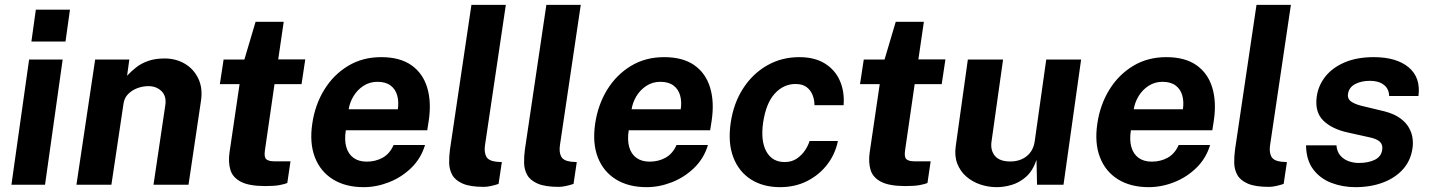

<svg xmlns="http://www.w3.org/2000/svg" viewBox="-20 -763 5908 793"><path d="M27.2 0 100.2 -517H238.8L166 0ZM109.7 -591.5 128 -723H268.9L250.6 -591.5Z M295.7 0 373 -517H514.1L504.9 -450.3Q522.5 -469.3 543.4 -485.5Q564.2 -501.6 592.5 -511.5Q620.8 -521.5 660.6 -521.5Q706.6 -521.5 743.4 -499.8Q780.2 -478.1 799.2 -438.3Q818.2 -398.6 809.8 -344.6L758.6 0H614L662.5 -326.8Q668.7 -365.3 647.4 -386.2Q626.1 -407.2 592.9 -407.2Q570 -407.2 547.4 -398.9Q524.9 -390.5 509.1 -374.4Q493.3 -358.3 490.1 -334.6L440.1 0Z M1076.3 5.5Q1009.3 5.5 975.3 -12.1Q941.2 -29.7 931.7 -61Q922.1 -92.4 928 -133.9L969.5 -415.6H888.1L903.5 -517H989.3L1035.6 -673H1151.8L1129.1 -517.7H1240.8L1225.5 -415.6H1113.8L1074.1 -141.6Q1070 -113.1 1080.2 -104.9Q1090.4 -96.8 1112.3 -96.8H1179.8L1166.6 -7.1Q1156 -2.7 1134.9 1.4Q1113.7 5.5 1076.3 5.5Z M1482 10Q1407.3 10 1355.4 -22.1Q1303.5 -54.2 1280.6 -113.2Q1257.8 -172.2 1269.8 -252.6Q1281.1 -330.2 1319.2 -392.3Q1357.4 -454.4 1417.4 -490.7Q1477.4 -527 1554.4 -527Q1631.9 -527 1679.2 -493.7Q1726.5 -460.4 1744.4 -401.2Q1762.3 -342.1 1750.8 -264.6L1744.6 -224.9H1408.3Q1402 -185.3 1410.1 -156.2Q1418.2 -127.1 1439.8 -111.2Q1461.4 -95.4 1494.8 -95.4Q1530.8 -95.4 1560.2 -111.5Q1589.5 -127.6 1605.7 -164.1H1735.5Q1719 -109 1679 -70Q1639 -30.9 1587 -10.5Q1535 10 1482 10ZM1420.1 -311.8H1623.1Q1627.8 -343.1 1620.5 -368.9Q1613.2 -394.8 1593 -409.9Q1572.9 -425.1 1538.8 -425.1Q1507 -425.1 1481.6 -408.7Q1456.2 -392.4 1440.4 -366.4Q1424.6 -340.3 1420.1 -311.8Z M1978.2 8.8Q1922 8.8 1891.2 -4.6Q1860.4 -18.1 1848.1 -40.2Q1835.7 -62.4 1835.1 -89.8Q1834.6 -117.2 1838.4 -145.1L1927.1 -743H2069.2L1983.1 -162.9Q1979 -134.6 1988.2 -116.7Q1997.3 -98.8 2029.9 -95L2052.7 -93.6L2039.2 -3.4Q2023.9 1.7 2007.9 5.2Q1992 8.8 1978.2 8.8Z M2287.7 8.8Q2231.5 8.8 2200.7 -4.6Q2169.9 -18.1 2157.6 -40.2Q2145.2 -62.4 2144.6 -89.8Q2144.1 -117.2 2147.9 -145.1L2236.6 -743H2378.7L2292.6 -162.9Q2288.5 -134.6 2297.7 -116.7Q2306.8 -98.8 2339.4 -95L2362.2 -93.6L2348.8 -3.4Q2333.4 1.7 2317.4 5.2Q2301.5 8.8 2287.7 8.8Z M2650.5 10Q2575.8 10 2523.9 -22.1Q2472 -54.2 2449.1 -113.2Q2426.2 -172.2 2438.2 -252.6Q2449.6 -330.2 2487.7 -392.3Q2525.9 -454.4 2585.9 -490.7Q2645.9 -527 2722.9 -527Q2800.4 -527 2847.7 -493.7Q2895 -460.4 2912.9 -401.2Q2930.8 -342.1 2919.3 -264.6L2913.1 -224.9H2576.8Q2570.5 -185.3 2578.6 -156.2Q2586.7 -127.1 2608.3 -111.2Q2629.9 -95.4 2663.2 -95.4Q2699.3 -95.4 2728.7 -111.5Q2758 -127.6 2774.2 -164.1H2904Q2887.5 -109 2847.5 -70Q2807.5 -30.9 2755.5 -10.5Q2703.5 10 2650.5 10ZM2588.6 -311.8H2791.6Q2796.3 -343.1 2789 -368.9Q2781.7 -394.8 2761.5 -409.9Q2741.4 -425.1 2707.3 -425.1Q2675.5 -425.1 2650.1 -408.7Q2624.8 -392.4 2608.9 -366.4Q2593.1 -340.3 2588.6 -311.8Z M3201.8 10Q3131.7 10 3081.5 -22Q3031.3 -54 3008.5 -113.8Q2985.8 -173.6 2998 -256.3Q3009.8 -336.6 3049.1 -397.5Q3088.3 -458.5 3148.2 -492.7Q3208 -527 3281.1 -527Q3344.8 -527 3387.1 -500.6Q3429.4 -474.2 3449 -429.2Q3468.6 -384.2 3464.2 -328.5H3343.9Q3344.1 -349.1 3336.6 -369.3Q3329.1 -389.5 3312 -402.8Q3294.8 -416.1 3265.8 -416.1Q3216.7 -416.1 3180.4 -376.9Q3144.1 -337.7 3132 -257.7Q3121 -181.8 3144.9 -137.8Q3168.9 -93.7 3221 -93.7Q3249.8 -93.7 3270.9 -108Q3292.1 -122.4 3305.3 -142.6Q3318.6 -162.8 3323.5 -180.6H3440.7Q3430 -127.2 3396.9 -83.9Q3363.8 -40.6 3313.8 -15.3Q3263.8 10 3201.8 10Z M3720.3 5.5Q3653.3 5.5 3619.3 -12.1Q3585.2 -29.7 3575.7 -61Q3566.1 -92.4 3572 -133.9L3613.5 -415.6H3532.1L3547.5 -517H3633.3L3679.6 -673H3795.8L3773.1 -517.7H3884.8L3869.5 -415.6H3757.8L3718.1 -141.6Q3714 -113.1 3724.2 -104.9Q3734.4 -96.8 3756.3 -96.8H3823.8L3810.6 -7.1Q3800 -2.7 3778.9 1.4Q3757.7 5.5 3720.3 5.5Z M4095.8 10Q4061.2 9.8 4028.7 -1.1Q3996.2 -12.1 3971.3 -33.6Q3946.5 -55.1 3934 -86.6Q3921.6 -118.1 3927.4 -159.2L3977.4 -517H4122.9L4075.1 -177.8Q4070.1 -142 4089.4 -119Q4108.7 -96.1 4152.4 -96.1Q4193.5 -96.1 4220.9 -118.3Q4248.2 -140.5 4253.7 -180.3L4301.2 -517H4445.2L4372.5 0H4263.2L4261 -102.6Q4245.6 -57.2 4217.7 -32.7Q4189.9 -8.3 4157.6 0.9Q4125.3 10.2 4095.8 10Z M4724.5 10Q4649.8 10 4597.9 -22.1Q4546 -54.2 4523.1 -113.2Q4500.2 -172.2 4512.2 -252.6Q4523.6 -330.2 4561.7 -392.3Q4599.9 -454.4 4659.9 -490.7Q4719.9 -527 4796.9 -527Q4874.4 -527 4921.7 -493.7Q4969 -460.4 4986.9 -401.2Q5004.8 -342.1 4993.3 -264.6L4987.1 -224.9H4650.8Q4644.5 -185.3 4652.6 -156.2Q4660.7 -127.1 4682.3 -111.2Q4703.9 -95.4 4737.2 -95.4Q4773.3 -95.4 4802.7 -111.5Q4832 -127.6 4848.2 -164.1H4978Q4961.5 -109 4921.5 -70Q4881.5 -30.9 4829.5 -10.5Q4777.5 10 4724.5 10ZM4662.6 -311.8H4865.6Q4870.3 -343.1 4863 -368.9Q4855.7 -394.8 4835.5 -409.9Q4815.4 -425.1 4781.3 -425.1Q4749.5 -425.1 4724.1 -408.7Q4698.8 -392.4 4682.9 -366.4Q4667.1 -340.3 4662.6 -311.8Z M5220.7 8.8Q5164.5 8.8 5133.7 -4.6Q5102.9 -18.1 5090.6 -40.2Q5078.2 -62.4 5077.6 -89.8Q5077.1 -117.2 5080.9 -145.1L5169.6 -743H5311.7L5225.6 -162.9Q5221.5 -134.6 5230.7 -116.7Q5239.8 -98.8 5272.4 -95L5295.2 -93.6L5281.8 -3.4Q5266.4 1.7 5250.4 5.2Q5234.5 8.8 5220.7 8.8Z M5578 10Q5525.2 10 5478.9 -7.7Q5432.5 -25.4 5403.8 -63.6Q5375.1 -101.8 5374.2 -162.8H5499.7Q5502.2 -135.2 5516.9 -119.3Q5531.6 -103.3 5551.9 -96.6Q5572.2 -89.9 5591.4 -89.9Q5631.8 -89.9 5658.5 -103.2Q5685.1 -116.6 5688.8 -144Q5692.1 -165.2 5679 -177.7Q5665.8 -190.2 5632.6 -196.7L5547.2 -215.6Q5481.7 -229.9 5445.8 -264.7Q5409.9 -299.6 5418.3 -363.4Q5424.7 -410 5454.1 -447Q5483.6 -484 5534.1 -505.5Q5584.6 -527 5653.9 -527Q5747.8 -527 5798.1 -484.9Q5848.4 -442.8 5838.5 -366.6H5717.5Q5716.6 -396.7 5695.2 -412.9Q5673.8 -429.2 5638.6 -429.2Q5602.3 -429.2 5576.7 -415.6Q5551.1 -401.9 5547.4 -374.4Q5544.5 -354.2 5562.2 -342.4Q5579.8 -330.5 5619.7 -322L5698.5 -303.1Q5739.3 -292.3 5763.7 -274.2Q5788.1 -256 5799.8 -234.5Q5811.6 -213.1 5814.2 -191.3Q5816.8 -169.6 5814.1 -152.2Q5807.1 -100.4 5775 -64.3Q5742.8 -28.2 5692 -9.1Q5641.2 10 5578 10Z"/></svg>

Font: Public Sans Thin
Style: Italic
Weight: 100
Italic angle: -8°
Designer: The Public Sans project authors (U.S. Web Design System). Libre Franklin designed by Pablo Impallari and Rodrigo Fuenzal
Version: Version 2.000